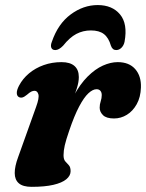

<svg xmlns="http://www.w3.org/2000/svg" viewBox="-20 -725 577 759"><path d="M55.1 -341Q46.8 -345.3 46.4 -356.9Q45.9 -368.5 55.2 -386.3Q69.9 -414.3 95 -435.2Q120.1 -456.1 152.8 -467.7Q185.5 -479.4 223.3 -479.4Q257.2 -479.4 274.4 -464.2Q291.6 -449.1 291.6 -420.3Q291.6 -401 284 -376.7Q276.4 -352.4 266.1 -326.2Q255.9 -300.1 247.4 -275Q238.9 -250 237.5 -229.3L228.1 -231.9Q245.9 -298.6 271.4 -345.8Q296.9 -393.1 326.5 -422.5Q356.2 -452 386.7 -465.7Q417.3 -479.4 445.2 -479.4Q490.5 -479.4 514.6 -451.8Q538.7 -424.2 537.1 -379.2Q535.9 -340.7 520.5 -313.2Q505.2 -285.7 481.5 -271.2Q457.9 -256.7 430.7 -256.7Q400.3 -256.7 387.1 -269.9Q374 -283 374 -299.3Q374 -312.5 378.1 -324.7Q382.2 -336.8 382.2 -349.2Q382.2 -360 376.7 -366.2Q371.3 -372.3 361.7 -372.3Q346.7 -372.3 329.3 -356.1Q311.9 -339.9 292.8 -303.8Q273.7 -267.8 253.3 -207.6Q241.1 -172.3 236.1 -150.7Q231.2 -129.2 231.2 -111.4Q231.2 -94.9 238.1 -87.1Q245.1 -79.4 252.1 -71.8Q259.1 -64.3 259.1 -48.1Q259.1 -30.5 242 -16.3Q225 -2.2 190.9 5.7Q156.9 13.6 105.1 13.6Q70.7 13.6 54.5 -0.4Q38.3 -14.4 38.2 -40.7Q38 -67 51.7 -103.9L122.6 -302.1Q135.7 -337.9 131.8 -352Q127.8 -366.1 116.6 -366.1Q110.3 -366.1 103.5 -362.8Q96.7 -359.4 86.6 -350.4Q75.8 -341.6 68.8 -339.8Q61.8 -337.9 55.1 -341ZM339.2 -604.7Q308.1 -604.7 281.6 -590.8Q255.2 -576.8 229.6 -544.5Q212.8 -527.1 198.6 -527.1Q186.6 -527.1 182.9 -536.3Q179.2 -545.5 185 -559.9Q209.3 -630.9 259.4 -667.9Q309.5 -705 366.2 -705Q423.8 -705 454.6 -667.9Q485.4 -630.9 472.4 -559.9Q469.4 -545.5 460.2 -536.3Q451.1 -527.1 439 -527.1Q424.5 -527.1 418.4 -544.5Q409.6 -575.6 390.9 -590.2Q372.3 -604.7 339.2 -604.7Z"/></svg>

Font: Fraunces
Style: Italic
Weight: 900
Italic angle: -16°
Version: Version 1.000;[0bf87f6ff]